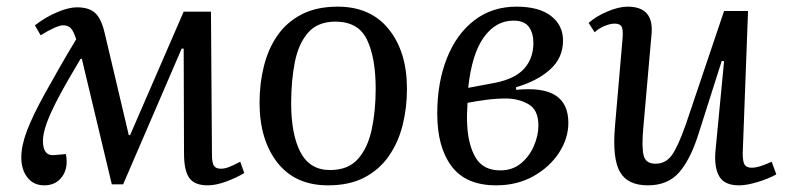

<svg xmlns="http://www.w3.org/2000/svg" viewBox="-20 -543 2365 577"><path d="M350 11H316L226 -366H222Q180 -296 155 -248.5Q130 -201 119.5 -170.5Q109 -140 109 -120Q109 -73 144 -77L178 -80Q186 -39 167 -12.5Q148 14 113 14Q81 14 62.5 -9.5Q44 -33 44 -70Q44 -105 61 -150Q78 -195 115 -262Q136 -300 159.5 -341Q183 -382 209 -425Q201 -450 192.5 -458.5Q184 -467 170 -467Q151 -467 102 -437L85 -467Q116 -491 151 -506Q186 -521 211 -521Q248 -521 266.5 -503.5Q285 -486 295 -442L367 -137H371L532 -508H614L617 -77Q617 -55 622.5 -45.5Q628 -36 644 -36Q656 -36 669.5 -41.5Q683 -47 702 -57L714 -23Q691 -9 660 2.5Q629 14 604 14Q565 14 549 -8Q533 -30 533 -82L532 -397H526Z M966 14Q867 14 813.5 -54.5Q760 -123 760 -235Q760 -292 773 -344Q786 -396 813.5 -436Q841 -476 886 -499.5Q931 -523 995 -523Q1094 -523 1148.5 -455Q1203 -387 1203 -276Q1203 -219 1190 -167Q1177 -115 1148.5 -74Q1120 -33 1075 -9.5Q1030 14 966 14ZM972 -32Q1026 -32 1055.5 -65Q1085 -98 1097 -153.5Q1109 -209 1109 -277Q1109 -369 1083 -423.5Q1057 -478 988 -478Q935 -478 906 -445Q877 -412 866 -356Q855 -300 855 -233Q855 -139 883 -85.5Q911 -32 972 -32Z M1471 14Q1380 14 1337 -43.5Q1294 -101 1294 -201Q1294 -295 1323 -368Q1352 -441 1405.5 -482Q1459 -523 1532 -523Q1600 -523 1636 -495Q1672 -467 1672 -421Q1672 -369 1633 -334Q1594 -299 1531 -281V-273Q1612 -281 1650 -256Q1688 -231 1688 -174Q1688 -127 1660 -84Q1632 -41 1583 -13.5Q1534 14 1471 14ZM1387 -279 1467 -294Q1528 -306 1555.5 -337Q1583 -368 1583 -414Q1583 -443 1569.5 -462Q1556 -481 1523 -481Q1470 -481 1434 -431Q1398 -381 1387 -279ZM1484 -31Q1520 -31 1545.5 -52Q1571 -73 1584.5 -104.5Q1598 -136 1598 -166Q1598 -213 1568 -230Q1538 -247 1500 -247Q1471 -247 1441 -243Q1411 -239 1385 -234Q1384 -217 1383.5 -200.5Q1383 -184 1384 -168Q1387 -107 1409.5 -69Q1432 -31 1484 -31Z M1749 -474Q1771 -494 1805.5 -508.5Q1840 -523 1866 -523Q1946 -523 1938 -440L1913 -156Q1908 -99 1914.5 -75Q1921 -51 1950 -51Q1980 -51 1998.5 -76Q2017 -101 2041 -169L2156 -510H2228L2212 -82Q2212 -58 2217.5 -48.5Q2223 -39 2239 -39Q2251 -39 2266.5 -44Q2282 -49 2299 -57L2313 -19Q2290 -6 2257 4Q2224 14 2201 14Q2157 14 2141.5 -13Q2126 -40 2130 -88L2156 -359L2149 -360L2079 -140Q2055 -64 2021 -25Q1987 14 1927 14Q1866 14 1843 -26.5Q1820 -67 1828 -162L1851 -428Q1853 -454 1848 -463Q1843 -472 1827 -472Q1814 -472 1797 -465Q1780 -458 1767 -446Z"/></svg>

Font: Literata 36pt
Style: Italic
Weight: 400
Italic angle: -2°
Designer: Latin by Veronika Burian and Jose Scaglione. Greek by Irene Vlachou. Cyrillic by Vera Evstafieva
Foundry: TypeTogether
Version: Version 3.002